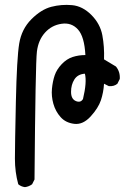

<svg xmlns="http://www.w3.org/2000/svg" viewBox="-20 -771 540 785"><path d="M82 -5.9Q66.4 -7.8 54.7 -17.6Q41 -67.4 41 -122.1Q41 -176.8 44.9 -355.5Q48.8 -534.2 58.6 -593.3Q68.4 -652.3 108.4 -692.4Q148.4 -732.4 189.9 -743.2Q231.4 -753.9 274.4 -750Q317.4 -746.1 353.5 -710Q389.6 -673.8 398.4 -627Q407.2 -580.1 405.3 -528.3L454.1 -499Q471.7 -477.5 469.7 -448.2L460 -428.7Q446.3 -417 424.8 -418.9L405.3 -428.7Q403.3 -393.6 392.6 -361.3Q381.8 -329.1 350.6 -294.9Q319.3 -260.7 284.2 -264.6Q249 -268.6 228 -292Q207 -315.4 198.2 -346.7Q189.5 -377.9 192.4 -408.2Q195.3 -438.5 203.6 -462.9Q211.9 -487.3 232.4 -508.8Q252.9 -530.3 277.3 -538.1Q301.8 -545.9 329.1 -545.9Q325.2 -621.1 298.8 -650.4Q272.5 -679.7 231.9 -673.8Q191.4 -668 164.1 -637.7Q136.7 -607.4 130.9 -560.1Q125 -512.7 121.1 -37.1L111.3 -17.6Q97.7 -7.8 82 -5.9ZM319.3 -366.2Q335.9 -435.5 327.1 -469.7Q297.9 -467.8 284.2 -446.3Q270.5 -424.8 270.5 -395.5Q270.5 -366.2 290 -357.9Q309.6 -349.6 319.3 -366.2Z"/></svg>

Font: JasonHandwriting2
Style: Regular
Weight: 400
Version: Version 1.05.10